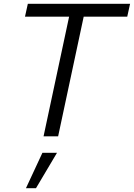

<svg xmlns="http://www.w3.org/2000/svg" viewBox="-20 -720 707 1014"><path d="M210 0 345 -632H112L127 -700H667L652 -632H422L287 0ZM117 274 204 87H281L170 274Z"/></svg>

Font: Red Hat Mono
Style: Italic
Weight: 400
Italic angle: -12°
Monospace: yes
Designer: Pentagram, MCKL
Foundry: MCKL
Version: Version 1.030